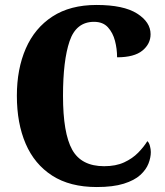

<svg xmlns="http://www.w3.org/2000/svg" viewBox="-20 -744 666 774"><path d="M370 10Q262 10 190.5 -36Q119 -82 83.5 -164.5Q48 -247 48 -358Q48 -466 84 -548.5Q120 -631 191.5 -677.5Q263 -724 369 -724Q478 -724 532.5 -689.5Q587 -655 587 -606Q587 -567 554 -540Q521 -513 452 -513Q452 -547 443.5 -579.5Q435 -612 415 -634Q395 -656 359 -656Q287 -656 260.5 -578Q234 -500 234 -358Q234 -207 271 -140.5Q308 -74 400 -74Q447 -74 480.5 -89.5Q514 -105 537 -128.5Q560 -152 574 -175Q581 -169 584.5 -155.5Q588 -142 588 -131Q588 -109 578.5 -84.5Q569 -60 545.5 -38.5Q522 -17 479 -3.5Q436 10 370 10Z"/></svg>

Font: Noto Serif Tamil Condensed Black
Style: Italic
Weight: 900
Width: 3
Italic angle: -12°
Designer: Indian Type Foundry, Tom Grace, and the Monotype Design Team
Foundry: Monotype Imaging Inc.
Version: Version 2.003; ttfautohint (v1.8.4.7-5d5b)